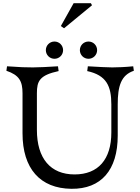

<svg xmlns="http://www.w3.org/2000/svg" viewBox="-20 -1167 878 1202"><path d="M427 15C613 17 717 -102 717 -318V-513C717 -629 738 -697 818 -724L814 -752C765 -747 715 -745 683 -745C651 -745 601 -748 530 -752L526 -722C646 -696 677 -629 677 -513V-338C677 -169 595 -75 447 -75C296 -75 211 -175 211 -354V-583C211 -659 227 -696 347 -722L343 -752C272 -748 228 -745 186 -745C144 -745 104 -746 24 -752L20 -724C100 -697 121 -659 121 -583V-332C121 -112 231 13 427 15ZM534 -799C564 -799 588 -823 588 -853C588 -883 564 -907 534 -907C504 -907 480 -883 480 -853C480 -823 504 -799 534 -799ZM321 -799C351 -799 375 -823 375 -853C375 -883 351 -907 321 -907C291 -907 267 -883 267 -853C267 -823 291 -799 321 -799ZM361 -1004 381 -990 556 -1134 549 -1147H441Z"/></svg>

Font: Basteleur Moonlight
Style: Regular
Weight: 300
Designer: Keussel
Foundry: Keussel Studio
Version: Version 1.300;Glyphs 3.2 (3192)